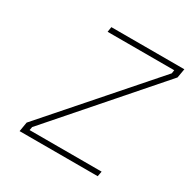

<svg xmlns="http://www.w3.org/2000/svg" viewBox="-165 -889 1027 1041"><g transform="rotate(30 348.5 -368.5)"><path d="M91 0 101 -59 649 -684 652 -705H235L240 -737H697L687 -680L139 -53L135 -32H586L580 0Z"/></g></svg>

Font: Tomorrow ExtraLight
Style: Italic
Weight: 275
Italic angle: -10°
Designer: Tony de Marco, Monica Rizzolli
Foundry: Just in Type
Version: Version 2.002